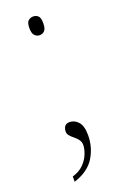

<svg xmlns="http://www.w3.org/2000/svg" viewBox="-133 -555 489 753"><g transform="rotate(-20 112.0 -178.5)"><path d="M42 132Q72 123 89.5 105Q107 87 115 66Q123 45 123 30Q123 17 116 7.5Q109 -2 99.5 -9.5Q90 -17 83 -25Q76 -33 76 -42Q76 -56 82.5 -64.5Q89 -73 103 -73Q123 -73 138.5 -56Q154 -39 154 0Q154 50 128.5 92Q103 134 42 154ZM110 -433Q99 -433 90 -441.5Q81 -450 81 -473Q81 -496 90 -503.5Q99 -511 110 -511Q122 -511 130.5 -503.5Q139 -496 139 -473Q139 -450 130.5 -441.5Q122 -433 110 -433Z"/></g></svg>

Font: Noto Rashi Hebrew Thin
Style: Regular
Weight: 250
Version: Version 1.006